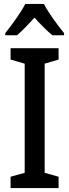

<svg xmlns="http://www.w3.org/2000/svg" viewBox="-20 -960 354 980"><path d="M204 -940H109C88 -898 42 -835 7 -791V-780H67C93 -802 124 -835 156 -870C188 -835 218 -804 247 -780H307V-791C272 -834 227 -895 204 -940ZM279 0V-58L208 -78V-635L279 -656V-714H34V-656L106 -635V-78L34 -58V0Z"/></svg>

Font: Noto Sans Devanagari Condensed Medium
Style: Regular
Weight: 500
Width: 3
Designer: Jelle Bosma - Monotype Design Team
Foundry: Monotype Imaging Inc.
Version: Version 2.004